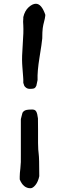

<svg xmlns="http://www.w3.org/2000/svg" viewBox="-20 -802 339 1022"><path d="M104 -361V-380Q104 -388 103 -395L99 -447Q98 -455 98 -463Q96 -498 101 -565Q106 -632 104 -667Q102 -686 104 -705V-711Q112 -745 132.5 -763.5Q153 -782 171 -782Q201 -782 221 -724V-718Q219 -702 214.5 -686Q210 -670 207.5 -652Q205 -634 205 -598Q203 -574 190.5 -497.5Q178 -421 180 -376Q178 -370 176.5 -359.5Q175 -349 173.5 -345.5Q172 -342 168.5 -337Q165 -332 158 -330.5Q151 -329 139 -329Q127 -329 119 -335Q111 -341 109 -346Q107 -351 104 -361ZM142 200Q104 200 85 153V138Q85 122 88.5 93.5Q92 65 91 20V-168Q93 -175 95.5 -186Q98 -197 99.5 -201Q101 -205 106.5 -210Q112 -215 122 -217Q132 -219 149 -219Q166 -220 172.5 -209Q179 -198 182 -172Q183 -146 182.5 -113.5Q182 -81 182.5 -41Q183 -1 186 18Q189 39 189 131V136Q183 165 169 182.5Q155 200 142 200Z"/></svg>

Font: Excalifont
Style: Regular
Weight: 400
Designer: Your Own Font Foundry (Virgil); Ján Filípek / DizajnDesign (Excalifont, modifications)
Foundry: Your Own Font Foundry (Virgil); Ján Filípek / DizajnDesign (Excalifont, modifications)
Version: Version 1.000;Glyphs 3.2 (3227)